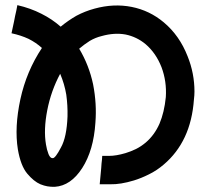

<svg xmlns="http://www.w3.org/2000/svg" viewBox="-20 -718 791 740"><path d="M343.8 -684.6Q307.6 -674.8 274.4 -657.2Q242.2 -638.7 213.9 -615.2Q180.7 -644.5 139.6 -665Q97.7 -686.5 46.9 -698.2Q46.9 -698.2 43 -677.7Q38.1 -657.2 34.2 -635.7Q30.3 -617.2 27.3 -603.5Q24.4 -589.8 24.4 -589.8Q60.5 -582 89.8 -568.4Q119.1 -553.7 141.6 -533.2Q82 -443.4 58.6 -335.9Q35.2 -227.5 48.8 -142.6Q59.6 -79.1 85 -48.8Q110.4 -18.6 135.7 -7.8Q150.4 -2 162.1 0Q174.8 2 183.6 2Q185.5 2 187.5 2Q189.5 2 191.4 2Q252.9 -2 296.9 -70.3Q340.8 -138.7 347.7 -245.1Q353.5 -317.4 338.9 -392.6Q323.2 -466.8 285.2 -530.3Q304.7 -546.9 326.2 -560.5Q347.7 -573.2 372.1 -579.1Q420.9 -592.8 463.9 -585Q506.8 -576.2 541 -547.9Q581.1 -513.7 602.5 -459Q623 -404.3 619.1 -343.8Q613.3 -285.2 594.7 -241.2Q575.2 -197.3 542 -168.9Q523.4 -153.3 503.9 -143.6Q483.4 -133.8 463.9 -127.9Q427.7 -117.2 400.4 -117.2Q374 -117.2 374 -117.2Q374 -117.2 373 -102.5Q371.1 -88.9 370.1 -70.3Q368.2 -48.8 366.2 -28.3Q364.3 -7.8 364.3 -7.8Q367.2 -7.8 405.3 -7.8Q444.3 -6.8 496.1 -22.5Q524.4 -31.2 553.7 -45.9Q584 -60.5 611.3 -84Q663.1 -127.9 692.4 -190.4Q721.7 -252.9 727.5 -335Q729.5 -350.6 729.5 -365.2Q729.5 -435.5 703.1 -501Q671.9 -581.1 611.3 -631.8Q556.6 -677.7 487.3 -691.4Q418 -705.1 343.8 -684.6ZM183.6 -108.4Q173.8 -107.4 167 -124Q160.2 -141.6 157.2 -161.1Q147.5 -217.8 162.1 -293Q176.8 -368.2 211.9 -433.6Q228.5 -394.5 235.4 -353.5Q241.2 -311.5 240.2 -269.5Q237.3 -189.5 214.8 -149.4Q193.4 -108.4 183.6 -108.4Z"/></svg>

Font: umazing
Style: Display
Weight: 400
Designer: umazing